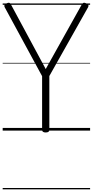

<svg xmlns="http://www.w3.org/2000/svg" viewBox="-20 -974 692 1432"><path d="M321 14Q294 14 294 -5V-406L15 -920Q10 -930 13.5 -936.5Q17 -943 29 -949Q42 -955 49 -953Q56 -951 63 -938L321 -459L588 -937Q596 -951 603.5 -953Q611 -955 623 -949Q636 -943 639 -936.5Q642 -930 637 -920L348 -407V-5Q348 14 321 14ZM0 428H652V438H0ZM0 -20H652V0H0ZM0 -505H652V-500H0ZM0 -948H652V-938H0Z"/></svg>

Font: Playwrite US Modern Guides
Style: Regular
Weight: 400
Designer: Veronika Burian, José Scaglione
Foundry: TypeTogether
Version: Version 1.003